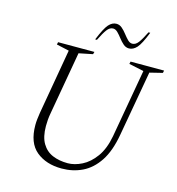

<svg xmlns="http://www.w3.org/2000/svg" viewBox="-122 -947 979 1062"><g transform="rotate(15 367.5 -416.0)"><path d="M327 10Q238 10 181.5 -36.5Q125 -83 125 -185Q125 -202 127 -219Q129 -236 132 -256L197 -630L125 -646L128 -660H336L332 -646L253 -630L190 -271Q186 -250 184.5 -231Q183 -212 183 -195Q183 -133 205 -96Q227 -59 265 -43Q303 -27 352 -27Q391 -27 433 -48Q475 -69 508.5 -115Q542 -161 556 -236L625 -628L540 -646L543 -660H735L732 -646L659 -628L593 -256Q576 -158 537.5 -100Q499 -42 445 -16Q391 10 327 10ZM322 -728Q350 -797 370 -819.5Q390 -842 414 -842Q432 -842 446.5 -829.5Q461 -817 474 -800Q487 -783 499.5 -770.5Q512 -758 526 -758Q545 -758 560.5 -778.5Q576 -799 597 -842H607Q580 -773 559.5 -750.5Q539 -728 515 -728Q497 -728 482.5 -740.5Q468 -753 455 -770Q442 -787 429.5 -799.5Q417 -812 403 -812Q384 -812 368.5 -791.5Q353 -771 332 -728Z"/></g></svg>

Font: Spectral SC ExtraLight
Style: Italic
Weight: 275
Italic angle: -10°
Designer: Jean-Baptiste Levee
Foundry: Production Type
Version: Version 2.001